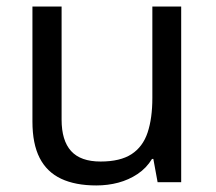

<svg xmlns="http://www.w3.org/2000/svg" viewBox="-20 -556 658 586"><path d="M533 -536V0H461L448 -71H444Q427 -43 400 -25Q373 -7 341 1.5Q309 10 274 10Q210 10 166.5 -10.5Q123 -31 101 -74Q79 -117 79 -185V-536H168V-191Q168 -127 197 -95Q226 -63 287 -63Q347 -63 381.5 -85.5Q416 -108 430.5 -151.5Q445 -195 445 -257V-536Z"/></svg>

Font: lhindi15
Style: Regular
Weight: 400
Designer: Jelle Bosma - Monotype Design Team
Foundry: Monotype Imaging Inc.
Version: Version 2.006